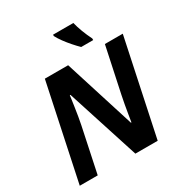

<svg xmlns="http://www.w3.org/2000/svg" viewBox="-210 -1089 1180 1244"><g transform="rotate(-30 380.0 -467.0)"><path d="M25.9 0 176.8 -713.9H351.1L517.1 -188H521Q524.4 -209 529.8 -242.4Q535.2 -275.9 541.7 -311.8Q548.3 -347.7 554.2 -376L626 -713.9H759.8L608.9 0H441.9L268.1 -540H263.2Q262.7 -534.2 259.5 -511.7Q256.3 -489.3 251.7 -457.8Q247.1 -426.3 241.7 -393.8Q236.3 -361.3 231 -335.9L160.2 0ZM483.4 -773.9Q462.9 -793.9 439.9 -820.1Q417 -846.2 397 -873.5Q377 -900.9 365.2 -923.8V-934.1H517.1Q525.4 -900.4 540 -861.6Q554.7 -822.8 573.2 -786.1V-773.9Z"/></g></svg>

Font: Open Sans
Style: Bold Italic
Weight: 700
Italic angle: -12°
Designer: Monotype Design Team
Foundry: Monotype Imaging Inc.
Version: Version 3.003; ttfautohint (v1.8.4)